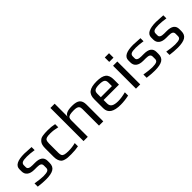

<svg xmlns="http://www.w3.org/2000/svg" viewBox="199 -1779 2869 2869"><g transform="rotate(-45 1633.5 -345.0)"><path d="M60 -2V-71Q177 -52 228 -52Q292 -52 320 -64.5Q348 -77 348 -111V-160Q348 -191 327 -204Q306 -217 259 -217H204Q129 -217 89.5 -248Q50 -279 50 -335V-380Q50 -494 266 -494Q282 -494 413 -486V-421Q324 -435 262 -435Q191 -435 165 -421Q139 -407 139 -374V-333Q139 -284 228 -284H284Q437 -284 437 -170V-128Q437 -53 385 -21.5Q333 10 226 10Q149 10 60 -2Z M632 -2Q601 -10 584 -26Q567 -42 555 -73Q543 -103 543 -148V-326Q543 -407 574 -442Q591 -462 608.5 -472.5Q626 -483 654 -487Q682 -491 704 -492.5Q726 -494 766 -494Q835 -494 904 -479V-413Q824 -433 755 -433Q703 -433 678.5 -425.5Q654 -418 644.5 -398.5Q635 -379 635 -339V-141Q635 -104 645.5 -86Q656 -68 683.5 -60.5Q711 -53 765 -53Q838 -53 911 -72V-4Q843 10 756 10Q706 10 683.5 8Q661 6 632 -2Z M1025 -700H1115V-425Q1129 -494 1274 -494Q1367 -494 1404.5 -460.5Q1442 -427 1442 -355V0H1352V-349Q1352 -368 1349 -380Q1346 -392 1337 -404Q1317 -429 1248 -429Q1193 -429 1164.5 -421.5Q1136 -414 1125.5 -397Q1115 -380 1115 -349V0H1025Z M1580 -138V-329Q1580 -417 1630.5 -455.5Q1681 -494 1794 -494Q1901 -494 1948.5 -457Q1996 -420 1996 -329V-222H1671V-149Q1671 -99 1706 -77Q1741 -55 1814 -55Q1883 -55 1977 -79V-10Q1885 10 1802 10Q1580 10 1580 -138ZM1906 -281V-357Q1906 -401 1879.5 -417.5Q1853 -434 1789 -434Q1727 -434 1699 -417.5Q1671 -401 1671 -357V-281Z M2133 -659H2223V-565H2133ZM2133 -484H2223V0H2133Z M2361 -2V-71Q2478 -52 2529 -52Q2593 -52 2621 -64.5Q2649 -77 2649 -111V-160Q2649 -191 2628 -204Q2607 -217 2560 -217H2505Q2430 -217 2390.5 -248Q2351 -279 2351 -335V-380Q2351 -494 2567 -494Q2583 -494 2714 -486V-421Q2625 -435 2563 -435Q2492 -435 2466 -421Q2440 -407 2440 -374V-333Q2440 -284 2529 -284H2585Q2738 -284 2738 -170V-128Q2738 -53 2686 -21.5Q2634 10 2527 10Q2450 10 2361 -2Z M2844 -2V-71Q2961 -52 3012 -52Q3076 -52 3104 -64.5Q3132 -77 3132 -111V-160Q3132 -191 3111 -204Q3090 -217 3043 -217H2988Q2913 -217 2873.5 -248Q2834 -279 2834 -335V-380Q2834 -494 3050 -494Q3066 -494 3197 -486V-421Q3108 -435 3046 -435Q2975 -435 2949 -421Q2923 -407 2923 -374V-333Q2923 -284 3012 -284H3068Q3221 -284 3221 -170V-128Q3221 -53 3169 -21.5Q3117 10 3010 10Q2933 10 2844 -2Z"/></g></svg>

Font: Play
Style: Regular
Weight: 400
Designer: Jonas Hecksher (Cyrillic expansion: Cyreal)
Foundry: Jonas Hecksher, Playtype, e-types AS
Version: Version 2.101; ttfautohint (v1.5.65-e2d9)